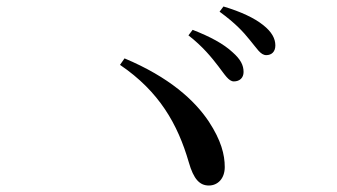

<svg xmlns="http://www.w3.org/2000/svg" viewBox="-20 -734 1040 592"><path d="M701 -483C719 -483 731 -494 731 -512C731 -533 722 -551 697 -573C669 -599 628 -621 574 -642L561 -625C606 -590 633 -556 653 -530C673 -504 685 -483 701 -483ZM801 -564C817 -564 829 -574 829 -594C829 -615 818 -636 791 -657C765 -678 723 -698 669 -714L657 -698C706 -662 729 -637 750 -611C772 -585 783 -564 801 -564ZM350 -534C471 -452 528 -351 562 -234C577 -181 596 -162 624 -162C651 -162 673 -183 673 -219C673 -257 662 -301 624 -359C580 -425 502 -496 364 -554Z"/></svg>

Font: Source Han Serif JP Medium
Style: Regular
Weight: 500
Designer: Ryoko NISHIZUKA 西塚涼子 (kana & ideographs); Frank Grießhammer (Latin, Greek & Cyrillic); Wenlong ZHANG 张文龙 (bopomofo); San
Foundry: Adobe Systems Incorporated
Version: Version 1.001;PS 1.001;hotconv 16.6.54;makeotf.lib2.5.65590